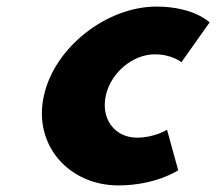

<svg xmlns="http://www.w3.org/2000/svg" viewBox="-20 -548 657 583"><path d="M449.9 -383C502.9 -383 530.8 -359 530.8 -359L616.5 -480C616.5 -480 568.7 -528 454.7 -528C305.7 -528 144.8 -406 112.7 -255C80.8 -105 191.3 15 339.3 15C453.3 15 521.1 -31 521.1 -31L487.2 -154C487.2 -154 449.1 -130 396.1 -130C329.1 -130 286 -186 301.1 -257C316 -327 382.9 -383 449.9 -383Z"/></svg>

Font: Hussar Nova
Style: 76
Weight: 700
Foundry: Cannot Into Space Fonts
Version: Version 0.99